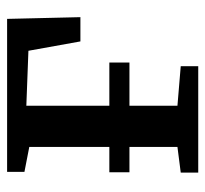

<svg xmlns="http://www.w3.org/2000/svg" viewBox="-39 -553 592 554"><g transform="rotate(-90 257.0 -276.0)"><path d="M36 0V-50.5L110 -60V-487.5L38 -501.5V-551.5H479.5L484.5 -340H414.5L387.5 -490L229 -496V-60L343 -50.5V0ZM37 -256.5H353.5V-198.5H37Z"/></g></svg>

Font: Merriweather 28pt SemiBold
Style: Regular
Weight: 600
Version: Version 2.100